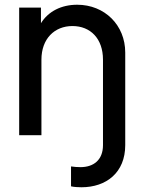

<svg xmlns="http://www.w3.org/2000/svg" viewBox="-20 -571 640 811"><path d="M324 220C429 220 509 158 509 42V-349C509 -465 422 -551 306 -551C239 -551 184 -523 153 -473V-539H61V0H155V-319C155 -407 210 -461 286 -461C362 -461 415 -408 415 -319V42C415 105 375 135 320 135C307 135 293 134 280 132V216C291 219 312 220 324 220Z"/></svg>

Font: Mluvka Medium
Style: Regular
Weight: 500
Designer: Modified by Jiří Krblich, Original typeface by Gumpita Rahayu
Foundry: Gumpita Rahayu & Jiří Krblich
Version: Version 2.000;Glyphs 3.1.1 (3134)